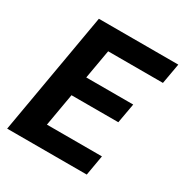

<svg xmlns="http://www.w3.org/2000/svg" viewBox="-165 -840 926 968"><g transform="rotate(30 298.0 -355.5)"><path d="M479.5 -308.1H207L173.8 -117.7H494.1L473.6 0H10.3L133.8 -710.9H596.2L575.2 -592.3H256.3L226.6 -422.9H500Z"/></g></svg>

Font: RobotoInd
Style: Bold Italic
Weight: 700
Italic angle: -12°
Designer: Google
Version: Version 2.001150; 2014